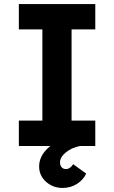

<svg xmlns="http://www.w3.org/2000/svg" viewBox="-20 -720 563 947"><path d="M73 0V-125H189V-575H73V-700H450V-575H333V-125H450V0ZM289 207Q241 207 207 176.5Q173 146 173 101Q173 51 216.5 10.5Q260 -30 335 -50L375 0Q334 8 305 31.5Q276 55 276 81Q276 96 284 105Q292 114 306 114Q325 114 341 90L405 136Q392 166 360.5 186.5Q329 207 289 207Z"/></svg>

Font: Lexend SemiBold
Style: Regular
Weight: 600
Designer: Bonnie Shaver-Troup, Thomas Jockin
Foundry: Lexend
Version: Version 1.005; ttfautohint (v1.8.3)